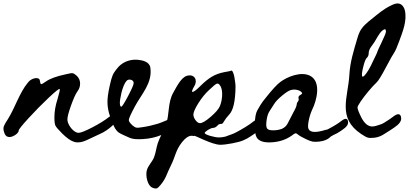

<svg xmlns="http://www.w3.org/2000/svg" viewBox="-80 -786 2341 1099"><path d="M-32.4 -108.2C-47.2 -85.7 -55.9 -70 -58.6 -61.1C-61.3 -52.2 -60.7 -41.9 -56.8 -30.3C-52.2 -13.2 -44 -3.9 -32.4 -2.4C-24.7 -0.8 -16.1 -2 -6.8 -5.9C2.5 -9.8 10.4 -14.8 17 -21C23.6 -27.2 26.9 -33 26.9 -38.4C26.9 -44.6 45.6 -68.3 83.2 -109.3C120.8 -150.4 159.2 -189.3 198.3 -226.2C237.4 -263 258.6 -279.8 261.7 -276.7C264 -273.6 259.7 -253.9 248.9 -217.5C237.3 -181.8 231.4 -147.3 231.4 -114C231.4 -90.8 233.4 -75.1 237.3 -66.9C241.1 -58.8 253.9 -43.8 275.6 -22.2C302.7 4.9 326.3 21.2 346.5 26.6C366.7 32.1 389.9 28.6 416.3 16.2C431 9.2 455.8 -2.4 490.7 -18.7C503.8 -24.1 516.6 -31.1 529 -39.6C541.4 -48.2 552.3 -56.7 561.6 -65.2C570.9 -73.8 578.2 -82.1 583.6 -90.2C589.1 -98.4 591.8 -105.5 591.8 -111.7C591.8 -126.4 588.1 -134.2 580.7 -135C573.3 -135.7 561.1 -129.5 544.1 -116.4C520.8 -97.8 489.1 -78 448.8 -57.1C408.5 -36.1 382.1 -25.7 369.7 -25.7C361.2 -25.7 351.9 -29.8 341.8 -37.9C331.8 -46 323.2 -56.3 316.3 -68.7C309.3 -81.1 305.8 -92.3 305.8 -102.4C305.8 -117.1 312.8 -143.8 326.7 -182.6C340.7 -221.3 352.3 -247.3 361.6 -260.5C373.2 -275.2 378.8 -291.3 378.5 -308.7C378.1 -326.2 371.7 -340.7 359.3 -352.3C350 -360.8 342.2 -365.7 336.1 -366.8C329.8 -368 316.3 -365.9 295.4 -360.5C243.4 -349.6 205.5 -335.6 181.5 -318.6C167.8 -308.7 159.1 -304 155.5 -304.6C147.6 -305.8 151.5 -329.5 142.7 -335.1C126.8 -345.4 98 -332.9 86.7 -321C83.8 -317.9 80.9 -314.7 78.1 -311.3C32.7 -256.4 4.8 -167.8 -32.4 -108.2Z M918.5 -119.7C907.1 -110.5 845.2 -84.7 823.4 -77.7C791.6 -68.4 762.2 -61.8 735 -58C718 -54.9 706.2 -54.1 699.6 -55.7C693 -57.2 685.4 -61.8 676.9 -69.6C663.7 -82 657.2 -91.7 657.2 -98.7C657.2 -107.2 668.8 -133.1 692 -176.6C730.4 -248.1 793.8 -311.5 780.5 -399.5C775.5 -432.8 735.1 -441.6 707.1 -443.9C667.5 -447.1 627.9 -433.9 599.8 -405.1C590 -395 581.9 -383.4 573.8 -371.8C559.4 -351.2 552.6 -314.1 546.7 -289.3C539 -253.6 535.1 -224.8 535.1 -202.7C535.1 -159.3 548.8 -116.8 565.6 -78.1C573.8 -58.9 583 -38.8 600.2 -27C616.2 -16.2 638.8 -8.6 656.3 0.2C681.2 12.6 712.1 11.5 739.1 10C775.7 7.9 809.9 0.3 841.7 -12.5C841.7 -12.5 860.8 -20.1 864.9 -22C878.1 -27.4 890.9 -34.4 903.3 -42.9C923.2 -56.6 962 -77.9 961.7 -106.5C961.4 -137.6 941.5 -137.3 918.5 -119.7ZM614.2 -175.4C610.3 -175.4 607.7 -179.4 606.6 -187.6C605.5 -195.7 605.8 -205.8 607.8 -217.8C609.7 -229.8 612.2 -242.4 615.3 -255.6C618.4 -268.7 622.5 -281.5 627.6 -293.9C632.6 -306.3 637.8 -315.6 643.3 -321.8C649.5 -329.5 658 -332.1 668.8 -329.4C679.7 -326.7 685.1 -320.2 685.1 -310.2C685.1 -301.7 674.5 -277.1 653.2 -236.4C631.8 -195.7 618.8 -175.4 614.2 -175.4Z M1371.8 -91.5C1345.7 -70.6 1310.3 -48.6 1265.3 -25.3C1251 -17.8 1229.1 -12.2 1209.5 -3.9C1197.4 -1.2 1185.3 0.7 1173.4 0.7C1167.3 0.7 1159.5 -0.1 1150 -1.9C1140.5 -3.6 1131.4 -5.8 1122.8 -8.4C1114.1 -11 1106.8 -13.8 1100.7 -16.8C1094.7 -19.8 1091.6 -22.2 1091.6 -24C1091.6 -28.3 1097.5 -34.1 1109.1 -41.5C1120.8 -48.8 1130.6 -52.9 1138.3 -53.8C1147.8 -53.8 1156.5 -58.1 1164.3 -66.8C1167.7 -71.1 1171.4 -73.9 1175.3 -75.2C1179.2 -76.5 1182.2 -76.9 1184.4 -76.5C1186.5 -76 1189.1 -76.7 1192.2 -78.4C1195.2 -80.1 1198 -83.6 1200.6 -88.8C1208.4 -102.6 1219.2 -116.9 1233 -131.6C1255.5 -155.8 1267.2 -208.5 1268.1 -289.8C1268.1 -297.6 1267.4 -306.1 1266.1 -315.1C1264.8 -324.2 1263.5 -332.8 1262.2 -341.1C1260.9 -349.3 1259.2 -356.7 1257 -363.1C1254.9 -369.6 1252.7 -374.6 1250.5 -378.1C1248.4 -381.5 1246 -382.8 1243.4 -382C1242.5 -380.2 1229.1 -377.2 1203.2 -372.9C1176.4 -367.7 1152.8 -359 1132.5 -346.9C1112.2 -334.8 1090.4 -317.1 1067 -293.8C1047.1 -273.8 1032.8 -262.6 1024.2 -260C1015.5 -258.3 1018.6 -270 1033.3 -295C1052.8 -328.4 1032.4 -364.5 989.7 -352.1C955.5 -342.2 927.6 -283.2 911.7 -255.3C878.7 -197.2 891.6 -131.3 868.9 -69.2C856.1 -34.1 835.1 -2.3 823.3 33.1C814.5 59.7 811.9 88.7 801.6 114.7C791 141.4 766.6 162.8 760 190.4C752.9 219.8 763.3 277.2 793.3 288.7C804.5 293.1 812.7 294.1 817.9 292C823.1 289.8 830 283.5 838.6 273.1C872.2 232.8 872.8 211.1 898.1 161.3C924 110.5 924.7 74.8 961.8 28C1005.8 -27.5 1028.5 -2.3 1031.9 -8.3C1032 -13.9 1132.9 42.7 1181.1 42.7C1216.2 42.7 1289.5 28.1 1311.8 17.7C1326.6 11.6 1340.9 3.8 1354.8 -5.7C1377 -21 1420.2 -44.8 1419.9 -76.7C1419.6 -111.5 1397.4 -111.2 1371.8 -91.5ZM1040.4 -96.6C1032.2 -107 1027.6 -117.7 1026.8 -129C1026.8 -142.8 1036.3 -164.9 1055.3 -195.2C1074.3 -225.4 1094.7 -250.5 1116.3 -270.4C1139.6 -292.9 1154.7 -305.2 1161.7 -307.3C1168.6 -309.5 1175.5 -304.5 1182.4 -292.4C1189.3 -279.4 1192.4 -261.9 1191.5 -239.9C1190.6 -217.8 1186.3 -197.3 1178.5 -178.3C1171.6 -161.8 1154.1 -141.5 1126 -117.3C1097.9 -93.1 1077.3 -81 1064.4 -81C1056.6 -81 1048.6 -86.2 1040.4 -96.6Z M1876.8 -95.8C1857.5 -80.4 1831.3 -64 1798 -46.8C1796 -45.7 1793.7 -44.8 1791.3 -43.8C1789 -43.8 1786.8 -43.5 1784.5 -42.9C1729.5 -25.7 1696.8 -26.9 1686.6 -46.8C1682.1 -54.4 1682.1 -70 1686.6 -93.3C1691.1 -116.7 1697.8 -138.3 1706.8 -158.1C1733.9 -212.4 1759.9 -318.8 1694.8 -352.3C1644.1 -378.4 1564.2 -347.7 1522.9 -315.5C1504 -300.8 1478.3 -273 1445.7 -232C1435.4 -219.9 1428.2 -210.8 1424 -204.7C1419.9 -198.6 1415.6 -192.2 1411.1 -185.5C1406.6 -178.7 1400.5 -168.4 1392.8 -154.3C1383.9 -138.3 1379.1 -111.4 1378.5 -73.7C1377.8 -35.9 1381.7 -10.6 1390 2.2C1403.4 22.7 1432.2 31.5 1476.4 28.6C1520.6 25.7 1558.6 12.7 1590.6 -10.3C1600.2 -18 1606.9 -22.2 1610.8 -22.8C1614.6 -23.4 1619.1 -21.5 1624.2 -17C1631.9 -10 1647.9 -0.7 1672.2 10.8C1688.2 18.5 1700.8 23.1 1710.1 24.7C1719.4 26.3 1732.4 26.1 1749 24.2C1775.2 21 1795.4 12.7 1809.5 -0.7L1814.1 -5.1C1822.5 -9.7 1829.2 -13.5 1832.5 -15.1C1843.5 -19.6 1854 -25.3 1864.3 -32.4C1880.7 -43.7 1912.7 -61.3 1912.5 -84.9C1912.2 -110.5 1895.8 -110.4 1876.8 -95.8ZM1639.6 -242.6C1630 -237.5 1626.4 -230.7 1629 -222.4C1630.9 -216 1629.6 -210.1 1625.2 -204.7C1620.7 -199.2 1618.4 -194 1618.4 -188.8C1618.4 -180.5 1611.7 -164.5 1598.3 -140.8C1591.2 -127.4 1581 -107.6 1567.6 -81.3C1560.5 -66.6 1549.3 -55.7 1534 -48.7C1518.6 -42.9 1502 -40 1484 -40C1466.1 -40 1454.6 -43.3 1449.5 -49.6C1443.7 -56.7 1442.5 -72.2 1445.7 -96.2C1448.9 -120.2 1454.9 -138.6 1463.9 -151.4C1470.9 -162.9 1479.6 -176.4 1489.8 -191.7C1498.2 -205.2 1513.3 -221 1535.4 -239.3C1557.5 -257.5 1574 -267.9 1584.9 -270.5C1595.7 -273.7 1606.9 -274.1 1618.4 -271.9C1630 -269.6 1638.9 -265.3 1645.3 -258.9C1648.5 -255.7 1649.8 -253 1649.2 -250.8C1648.5 -248.5 1645.3 -245.8 1639.6 -242.6Z M2028.6 -263.1C2046.1 -284 2061.7 -301.1 2075.7 -314.2C2085.8 -323.5 2103.4 -352 2128.6 -399.7C2153.8 -447.4 2169.1 -474.7 2174.5 -481.6C2182.2 -492.5 2192.5 -515.5 2205.3 -550.8C2225.3 -605.9 2251.3 -668.3 2237.1 -728C2233.1 -745.1 2221.1 -761.4 2204.1 -765.3C2188.4 -768.9 2172.5 -761.6 2158 -754.6C2112.5 -732.4 2085.9 -707.8 2046.9 -676.8C2021 -656.2 1994.7 -634.8 1979.4 -604.7C1972.6 -591.2 1968.3 -576.7 1964.1 -562.2C1944.3 -495.2 1923.7 -429.9 1919.9 -359.6C1913 -229.2 1848.2 -111.7 1987.4 -19C2004.4 -7.4 2017.4 -0.4 2026.3 1.9C2035.2 4.3 2048.5 4.3 2066.4 1.9C2085.7 -0.6 2104.7 -8.9 2120.7 -19.8C2132.9 -28.1 2145.8 -35 2157.9 -43.4C2177.8 -57.1 2216.5 -78.3 2216.3 -107C2215.9 -138.1 2196 -137.8 2173.1 -120.2C2158.1 -108.6 2142.5 -97.9 2126.3 -88.1C2117.1 -82.5 2108.5 -76.7 2098.2 -73.7C2083.3 -69.4 2066.4 -62 2050.7 -62C2027.1 -62 2006.3 -79 1988.5 -113.1C1973.8 -142.6 1966.5 -161.6 1966.5 -170.1C1965.7 -174.8 1971.5 -186.2 1983.9 -204.4C1996.3 -222.6 2011.2 -242.2 2028.6 -263.1ZM1998.4 -400.3C2005.8 -430.5 2012.5 -448.3 2018.7 -453.8C2026.5 -460.7 2030.4 -470 2030.4 -481.7C2030.4 -494 2035.4 -506.8 2045.5 -520C2057.1 -534.7 2069.5 -554.1 2082.7 -578.1C2091.2 -592.8 2099.7 -603.7 2108.2 -610.7C2122.2 -622.3 2129.2 -620.7 2129.2 -606C2129.2 -598.2 2121 -577.7 2104.8 -544.4C2088.5 -510.3 2080.3 -492.5 2080.3 -490.9C2080.3 -487.8 2071.8 -469.2 2054.8 -435.1C2046.2 -415.8 2037.7 -399.1 2029.2 -385.2C2020.7 -371.2 2013.3 -360.9 2007.1 -354.3C2000.9 -347.8 1996.7 -345.6 1994.3 -348C1989.7 -352.6 1991 -370 1998.4 -400.3Z"/></svg>

Font: Beth Ellen
Style: Regular
Weight: 400
Version: Version 1.015;Fontself Maker 2.1.2